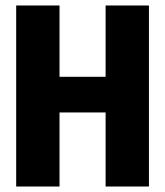

<svg xmlns="http://www.w3.org/2000/svg" viewBox="-20 -680 602 700"><path d="M365 0V-660H523V0ZM39 0V-660H197V0ZM143 -270V-400H437V-270Z"/></svg>

Font: Bricolage Grotesque 72pt SemiCondensed ExtraBold
Style: Regular
Weight: 800
Width: 4
Designer: Mathieu Triay
Foundry: Atelier Triay
Version: Version 1.001;gftools[0.9.33.dev8+g029e19f]